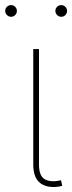

<svg xmlns="http://www.w3.org/2000/svg" viewBox="-41 -732 283 755"><path d="M194.8 1Q147 9.3 118.4 -11.2Q89.8 -31.7 89.8 -85.4V-539.1H112.3V-85.4Q112.3 -40.5 134.3 -27.6Q156.2 -14.6 193.8 -22Q196.8 -22.9 196.5 -22.7Q196.3 -22.5 199.2 -22.9L203.6 -1Q201.7 -1 199.5 -0.5Q197.3 0 194.8 1ZM199.7 -666Q190.4 -666 183.6 -672.9Q176.8 -679.7 176.8 -689Q176.8 -698.7 183.6 -705.3Q190.4 -711.9 199.7 -711.9Q209.5 -711.9 216.1 -705.1Q222.7 -698.2 222.7 -689Q222.7 -679.7 216.1 -672.9Q209.5 -666 199.7 -666ZM2.4 -666Q-6.8 -666 -13.7 -672.9Q-20.5 -679.7 -20.5 -689Q-20.5 -698.7 -13.7 -705.3Q-6.8 -711.9 2.4 -711.9Q12.2 -711.9 18.8 -705.1Q25.4 -698.2 25.4 -689Q25.4 -679.7 18.8 -672.9Q12.2 -666 2.4 -666Z"/></svg>

Font: Inter 18pt Thin
Style: Regular
Weight: 250
Designer: Rasmus Andersson
Foundry: rsms
Version: Version 4.001;git-66647c0bb